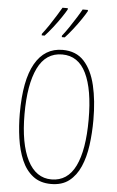

<svg xmlns="http://www.w3.org/2000/svg" viewBox="-63 -995 636 1047"><g transform="rotate(5 255.5 -471.5)"><path d="M457 -358Q457 -286 448 -219.5Q439 -153 416.5 -101.5Q394 -50 355.5 -20Q317 10 257 10Q197 10 157.5 -21Q118 -52 95.5 -104.5Q73 -157 63.5 -223Q54 -289 54 -358Q54 -541 106.5 -632.5Q159 -724 257 -724Q331 -724 374.5 -676.5Q418 -629 437.5 -546.5Q457 -464 457 -358ZM80 -358Q80 -195 126 -105Q172 -15 257 -15Q345 -15 388 -103Q431 -191 431 -358Q431 -522 388 -610.5Q345 -699 257 -699Q167 -699 123.5 -609.5Q80 -520 80 -358ZM375 -946Q367 -931 347.5 -902Q328 -873 304.5 -843Q281 -813 262 -793H246V-801Q263 -822 282.5 -851Q302 -880 319.5 -908Q337 -936 346 -953H375ZM265 -946Q257 -931 237.5 -902Q218 -873 194.5 -843Q171 -813 152 -793H136V-801Q154 -824 173.5 -853Q193 -882 209.5 -909Q226 -936 236 -953H265Z"/></g></svg>

Font: Noto Sans Lao ExtraCondensed Thin
Style: Regular
Weight: 100
Width: 2
Designer: Monotype Design Team
Foundry: Monotype Imaging Inc.
Version: Version 2.003; ttfautohint (v1.8.4.7-5d5b)